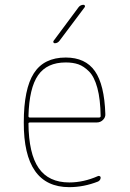

<svg xmlns="http://www.w3.org/2000/svg" viewBox="-20 -770 540 800"><path d="M253.9 -509.8Q175.8 -509.8 138.7 -456.5Q101.6 -403.3 98.6 -286.1Q98.6 -280.3 104.5 -280.3H392.6Q398.4 -280.3 399.4 -285.2Q398.4 -356.4 385.7 -403.3Q373 -450.2 351.1 -472.2Q329.1 -494.1 306.6 -502Q284.2 -509.8 253.9 -509.8ZM268.6 9.8Q78.1 9.8 79.1 -259.8Q79.1 -399.4 121.1 -464.8Q163.1 -530.3 253.9 -530.3Q335.9 -530.3 375.5 -473.6Q415 -417 418.9 -294.9Q419.9 -281.2 409.2 -270.5Q398.4 -259.8 383.8 -259.8H104.5Q99.6 -259.8 98.6 -255.9Q99.6 -129.9 141.1 -69.8Q182.6 -9.8 268.6 -9.8Q328.1 -9.8 387.7 -36.1Q391.6 -38.1 395.5 -36.1Q399.4 -34.2 399.4 -30.3Q399.4 -19.5 388.7 -13.7Q329.1 9.8 268.6 9.8ZM208 -589.8Q204.1 -589.8 202.6 -593.3Q201.2 -596.7 203.1 -599.6L307.6 -740.2Q315.4 -750 328.1 -750Q332 -750 333.5 -746.6Q335 -743.2 333 -740.2L227.5 -599.6Q219.7 -589.8 208 -589.8Z"/></svg>

Font: Rounded-X Mgen+ 2m thin
Style: Regular
Weight: 100
Designer: [Source Han Sans]
Ryoko NISHIZUKA  (kana & ideographs); Paul D. Hunt (Latin, Greek & Cyrillic); Wenlong ZHANG  (bopomofo
Version: Version 1.059.20150602